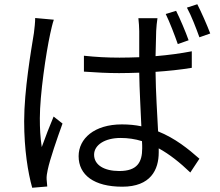

<svg xmlns="http://www.w3.org/2000/svg" viewBox="-20 -843 1040 906"><path d="M870 -653C856 -693 829 -756 811 -792L762 -777C781 -738 804 -678 819 -635ZM146 -758C146 -737 143 -711 140 -687C127 -606 94 -417 94 -271C94 -137 112 -28 132 43L203 37C202 27 201 12 200 3C199 -9 202 -28 205 -41C215 -90 250 -191 275 -260L233 -293C216 -253 193 -194 177 -149C170 -197 168 -236 168 -285C168 -396 197 -592 217 -684C221 -702 228 -734 234 -750ZM651 -143C651 -77 627 -36 543 -36C472 -36 424 -64 424 -113C424 -159 475 -192 549 -192C584 -192 618 -187 650 -177C651 -164 651 -152 651 -143ZM885 -601C833 -591 775 -583 714 -578C715 -624 716 -670 717 -697C718 -717 720 -737 723 -757H633C635 -739 637 -713 637 -696V-573C606 -572 575 -571 544 -571C486 -571 432 -574 376 -580V-505C434 -501 486 -498 542 -498C574 -498 605 -499 637 -500C638 -418 644 -323 647 -247C619 -253 588 -256 555 -256C425 -256 351 -189 351 -106C351 -17 424 38 557 38C691 38 729 -42 729 -124V-143C780 -115 829 -76 878 -29L921 -94C869 -140 806 -191 726 -223C722 -306 715 -405 714 -504C773 -508 831 -514 885 -523ZM862 -807C883 -769 905 -711 921 -667L972 -685C957 -725 930 -786 911 -823Z"/></svg>

Font: Noto Sans JP Regular
Style: Regular
Weight: 400
Designer: Ryoko NISHIZUKA (kana & ideographs); Paul D. Hunt (Latin, Greek & Cyrillic); Wenlong ZHANG (bopomofo); Sandoll Communica
Foundry: Adobe Systems Incorporated
Version: Version 1.004;PS 1.004;hotconv 1.0.82;makeotf.lib2.5.63406